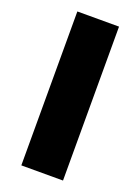

<svg xmlns="http://www.w3.org/2000/svg" viewBox="-139 -782 616 844"><g transform="rotate(20 169.5 -360.0)"><path d="M72 -720H267V0H72Z"/></g></svg>

Font: Kufam ExtraBold
Style: Regular
Weight: 800
Designer: Wael Morcos, Artur Schmal
Foundry: Original Type
Version: Version 1.300; ttfautohint (v1.8.3)